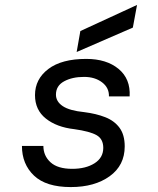

<svg xmlns="http://www.w3.org/2000/svg" viewBox="-20 -747 640 779"><path d="M267 12Q167 12 118 -34.5Q69 -81 69 -155H156Q156 -115 185 -88.5Q214 -62 273 -62Q328 -62 363.5 -84.5Q399 -107 399 -147Q399 -183 372 -198.5Q345 -214 281 -223Q210 -231 166 -266Q122 -301 122 -361Q122 -426 176 -467Q230 -508 330 -508Q412 -508 461 -467.5Q510 -427 506 -356H422Q423 -391 394 -413Q365 -435 321 -435Q273 -435 240 -417Q207 -399 207 -363Q207 -335 234.5 -316.5Q262 -298 322 -292Q370 -286 407 -271.5Q444 -257 465 -228.5Q486 -200 486 -153Q486 -76 425 -32Q364 12 267 12ZM291 -536 306 -621 536 -727 519 -635Z"/></svg>

Font: DM Mono
Style: Italic
Weight: 400
Italic angle: -10°
Designer: Colophon Foundry
Foundry: Colophon Foundry
Version: Version 1.000; ttfautohint (v1.8.2.53-6de2)